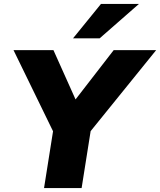

<svg xmlns="http://www.w3.org/2000/svg" viewBox="-20 -961 818 981"><path d="M205 0 263 -366 276 -239 49 -705H253L366 -453L561 -705H778L401 -239L455 -366L397 0ZM353 -765 496 -941H690L489 -765Z"/></svg>

Font: Nunito Sans 7pt Black
Style: Italic
Weight: 900
Italic angle: -9°
Version: Version 3.101;gftools[0.9.27]